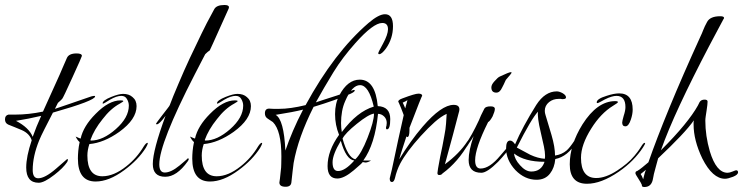

<svg xmlns="http://www.w3.org/2000/svg" viewBox="-21 -708 2976 769"><path d="M134 24Q84 24 84 -37Q84 -81 106 -146Q102 -159 92 -169.5Q82 -180 66 -187Q53 -193 39.5 -198Q26 -203 12 -209Q-1 -215 -1 -230Q-1 -246 13 -249H40Q93 -249 151 -261L152 -263L218 -409Q223 -420 230 -437Q237 -454 247 -476Q255 -494 286 -494Q307 -494 307 -484Q307 -481 270 -400Q232 -316 228 -312Q226 -310 221.5 -305.5Q217 -301 211 -296Q207 -289 199 -272Q214 -277 250.5 -289.5Q287 -302 345 -322Q349 -323 352 -323.5Q355 -324 356 -324Q360 -324 360 -322Q360 -305 191 -257Q171 -218 157 -190.5Q143 -163 136 -146Q123 -114 116.5 -84.5Q110 -55 110 -27Q110 6 132 6Q159 6 203 -32Q226 -52 237 -61.5Q248 -71 248 -71Q251 -71 251 -68Q251 -65 248 -59Q232 -35 197 -8Q156 24 134 24ZM110 -160Q117 -180 125.5 -201Q134 -222 144 -244Q119 -238 93.5 -233Q68 -228 43 -224Q95 -197 110 -160Z M362 19Q291 19 291 -73Q291 -87 292.5 -103.5Q294 -120 298 -139Q294 -142 290 -147.5Q286 -153 282 -161Q286 -160 290.5 -157.5Q295 -155 302 -153Q313 -203 362 -252Q415 -306 462 -306Q473 -306 473 -303Q473 -301 459 -293Q422 -273 390 -231Q356 -189 341 -147Q342 -146 342 -146Q342 -146 343 -145Q391 -145 443 -191Q495 -237 495 -285Q495 -299 487 -312Q480 -324 465 -324Q446 -324 420 -309Q395 -293 392 -293Q390 -293 390 -294Q390 -306 425 -320Q455 -332 472 -332Q496 -332 510 -319Q526 -306 526 -283Q526 -230 457 -180Q395 -136 337 -131Q329 -107 329 -85Q329 -2 389 -2Q435 -2 485 -42Q527 -75 555 -122Q564 -136 570 -136Q571 -136 571 -134Q571 -130 563 -116Q532 -67 476 -26Q415 19 362 19Z M641 0Q591 0 591 -51Q591 -106 642 -244Q617 -210 607 -210Q604 -210 604 -213Q604 -214 630 -248Q643 -265 650.5 -274.5Q658 -284 659 -287Q664 -301 673 -323Q682 -345 694 -373Q715 -423 738.5 -473.5Q762 -524 787 -575Q795 -592 807.5 -616Q820 -640 837 -671Q846 -688 878 -688Q896 -688 896 -679Q896 -676 895 -674Q877 -634 841 -554Q837 -546 832 -534Q827 -522 819 -506Q812 -502 801 -491Q801 -491 790 -470Q779 -449 758 -408Q617 -134 617 -50Q617 -17 639 -17Q664 -17 698 -45Q733 -74 731 -74Q735 -74 735 -70Q735 -68 731 -62Q687 0 641 0Z M820 19Q749 19 749 -73Q749 -87 750.5 -103.5Q752 -120 756 -139Q752 -142 748 -147.5Q744 -153 740 -161Q744 -160 748.5 -157.5Q753 -155 760 -153Q771 -203 820 -252Q873 -306 920 -306Q931 -306 931 -303Q931 -301 917 -293Q880 -273 848 -231Q814 -189 799 -147Q800 -146 800 -146Q800 -146 801 -145Q849 -145 901 -191Q953 -237 953 -285Q953 -299 945 -312Q938 -324 923 -324Q904 -324 878 -309Q853 -293 850 -293Q848 -293 848 -294Q848 -306 883 -320Q913 -332 930 -332Q954 -332 968 -319Q984 -306 984 -283Q984 -230 915 -180Q853 -136 795 -131Q787 -107 787 -85Q787 -2 847 -2Q893 -2 943 -42Q985 -75 1013 -122Q1022 -136 1028 -136Q1029 -136 1029 -134Q1029 -130 1021 -116Q990 -67 934 -26Q873 19 820 19Z M1123 40Q1098 40 1098 23Q1099 22 1105 -37Q1105 -41 1105.5 -51.5Q1106 -62 1106 -81Q1106 -185 1072 -219Q1071 -220 1066 -223Q1061 -226 1051 -233Q1040 -240 1040 -254Q1040 -273 1057 -273Q1060 -273 1064.5 -272.5Q1069 -272 1076 -272H1096Q1142 -272 1203 -287Q1317 -497 1455 -616Q1496 -651 1521 -651Q1553 -651 1553 -603Q1553 -554 1525 -514Q1508 -491 1498 -491Q1494 -491 1494 -495Q1494 -499 1513 -533Q1533 -570 1533 -591Q1533 -616 1510 -616Q1474 -616 1402 -535Q1377 -507 1355 -478Q1333 -449 1314 -418Q1295 -387 1277.5 -357Q1260 -327 1244 -298Q1249 -300 1269.5 -306.5Q1290 -313 1327 -325Q1396 -348 1396 -348Q1400 -348 1400 -346Q1400 -340 1382 -332Q1351 -319 1314.5 -306Q1278 -293 1235 -280Q1173 -157 1155 -55Q1153 -42 1151 -22.5Q1149 -3 1146 23Q1144 40 1123 40ZM1122 -105Q1135 -143 1152.5 -184Q1170 -225 1193 -269Q1153 -259 1083 -248Q1116 -230 1122 -105ZM1098 21V23Q1098 23 1098 21Z M1330 7Q1291 7 1291 -43Q1291 -104 1337 -168Q1321 -207 1321 -251Q1321 -294 1338 -326Q1371 -389 1420 -389Q1482 -389 1492 -283Q1542 -281 1542 -231Q1542 -190 1529 -190Q1525 -190 1525 -196Q1525 -198 1525.5 -200Q1526 -202 1527 -205Q1527 -209 1527.5 -211.5Q1528 -214 1528 -215Q1528 -231 1518 -241Q1507 -252 1493 -252Q1481 -130 1434 -65H1465Q1452 -57 1442 -57Q1439 -57 1437 -58Q1434 -59 1431 -59Q1435 -59 1396 -26Q1357 7 1330 7ZM1348 -179Q1409 -261 1476 -281Q1456 -367 1421 -367Q1389 -367 1362 -304Q1353 -284 1349 -261.5Q1345 -239 1345 -215Q1345 -196 1348 -179ZM1402 -70Q1426 -92 1451 -156Q1477 -222 1477 -253Q1455 -250 1408 -212Q1362 -175 1351 -153Q1372 -77 1402 -70ZM1333 -23Q1361 -23 1398 -65Q1365 -69 1344 -144Q1311 -89 1311 -58Q1311 -23 1333 -23Z M1549 21Q1540 21 1540 8V6Q1544 -8 1548.5 -29Q1553 -50 1559 -78Q1565 -106 1574 -148.5Q1583 -191 1596 -247Q1595 -249 1592.5 -256.5Q1590 -264 1585 -276Q1580 -289 1577 -295Q1574 -301 1574 -301Q1574 -308 1591 -314Q1641 -333 1655 -333Q1670 -333 1670 -324Q1670 -324 1670 -324Q1669 -327 1619 -196V-187Q1619 -159 1610 -159Q1609 -159 1607 -162Q1599 -137 1591.5 -114.5Q1584 -92 1578 -70Q1600 -106 1623.5 -139Q1647 -172 1672 -201Q1747 -288 1796 -288Q1819 -288 1819 -270Q1819 -264 1816 -255Q1807 -221 1793.5 -169.5Q1780 -118 1761 -50Q1819 -93 1851 -142Q1856 -148 1858 -148Q1861 -148 1861 -144Q1861 -142 1858 -137Q1814 -59 1751 -13Q1747 -7 1738 -7Q1731 -7 1731 -15Q1731 -17 1733.5 -33.5Q1736 -50 1742 -80Q1747 -102 1751 -123Q1755 -144 1759 -166Q1764 -191 1765.5 -212.5Q1767 -234 1768 -252Q1746 -242 1720.5 -219.5Q1695 -197 1664 -163Q1607 -100 1582 -53Q1568 -26 1561 5Q1557 21 1549 21ZM1602 -274 1611 -307Q1606 -303 1592 -297Q1595 -291 1597.5 -285Q1600 -279 1602 -274Z M1967 -337Q1947 -337 1947 -358Q1947 -369 1959 -382Q1966 -390 1971.5 -395Q1977 -400 1982 -402Q2018 -419 2025 -419Q2028 -419 2028 -417Q2028 -414 2005 -388Q2004 -387 2001 -379.5Q1998 -372 1990 -357Q1981 -337 1967 -337ZM1907 -16Q1856 -16 1856 -67Q1856 -105 1876 -163Q1872 -156 1867.5 -149Q1863 -142 1858 -135Q1845 -113 1840 -113Q1838 -113 1838 -116Q1838 -124 1844 -131Q1868 -164 1897 -226Q1900 -234 1905.5 -246Q1911 -258 1919 -273Q1924 -282 1944 -282Q1961 -282 1961 -272Q1961 -262 1952 -242Q1941 -222 1934 -219Q1882 -115 1882 -66Q1882 -33 1904 -33Q1940 -33 1983 -85Q2028 -137 2027 -137Q2029 -137 2029 -134Q2029 -133 2027 -127Q2018 -111 2004.5 -94.5Q1991 -78 1974 -60Q1930 -16 1907 -16Z M2128 12Q2081 12 2043 -27Q2006 -67 2006 -114Q2006 -145 2022 -145Q2032 -145 2042 -130Q2072 -200 2127 -288Q2162 -342 2209 -342Q2219 -342 2232 -335Q2246 -327 2246 -318Q2246 -311 2233 -311Q2232 -311 2230 -311Q2228 -311 2225 -312H2217Q2194 -312 2178 -299Q2161 -285 2161 -264Q2161 -256 2164 -247Q2170 -227 2176 -207Q2182 -187 2188 -167Q2195 -143 2198.5 -122.5Q2202 -102 2202 -85Q2229 -89 2248 -105Q2260 -115 2280 -145Q2283 -149 2286 -149Q2289 -149 2289 -145Q2289 -141 2287 -138Q2253 -81 2203 -71Q2200 -36 2182 -13Q2163 12 2128 12ZM2161 -72Q2162 -76 2162 -79Q2162 -82 2162 -86Q2162 -99 2157.5 -121.5Q2153 -144 2145 -177Q2130 -240 2134 -261Q2108 -234 2049 -117Q2068 -107 2081.5 -99.5Q2095 -92 2103 -88Q2133 -74 2161 -72ZM2107 -21Q2147 -21 2160 -60Q2080 -60 2038 -93Q2040 -70 2062 -46Q2084 -21 2107 -21Z M2484 -202Q2471 -202 2471 -217Q2471 -223 2477 -244Q2484 -265 2484 -279Q2484 -324 2448 -324Q2430 -324 2402 -310Q2375 -295 2373 -295Q2369 -295 2369 -298Q2369 -312 2408 -324Q2438 -334 2459 -334Q2513 -334 2513 -269Q2513 -251 2506 -230Q2497 -202 2484 -202ZM2330 28Q2261 28 2261 -50Q2261 -128 2312 -210Q2371 -303 2443 -303Q2454 -303 2454 -299Q2454 -296 2434 -284Q2385 -254 2347 -193Q2306 -128 2306 -76Q2306 5 2367 5Q2405 5 2451 -25Q2471 -38 2488.5 -52.5Q2506 -67 2520 -84Q2525 -90 2532 -99Q2539 -108 2547 -121Q2556 -136 2561 -136Q2561 -136 2563 -134Q2563 -131 2554 -117Q2537 -91 2513 -66.5Q2489 -42 2457 -20Q2387 28 2330 28Z M2560 41Q2548 41 2550 33Q2547 25 2536 8Q2524 -10 2524 -14Q2524 -22 2531 -23Q2541 -29 2552 -38Q2563 -47 2576 -58Q2608 -150 2660 -276.5Q2712 -403 2785 -563Q2790 -573 2795.5 -587.5Q2801 -602 2811 -620Q2823 -643 2864 -643Q2879 -643 2879 -636Q2879 -634 2877 -632Q2867 -614 2853 -587Q2839 -560 2819 -523Q2751 -393 2702.5 -289Q2654 -185 2626 -106Q2682 -162 2718.5 -206.5Q2755 -251 2774 -285Q2775 -287 2777 -291Q2779 -295 2781 -299Q2787 -309 2801 -309Q2813 -309 2813 -301Q2813 -296 2812 -287Q2811 -278 2809 -265Q2807 -252 2805.5 -242Q2804 -232 2804 -225Q2804 -164 2822 -102Q2848 -16 2893 -16Q2901 -16 2913 -21Q2925 -26 2927 -26Q2935 -26 2935 -18Q2935 -8 2915 0Q2894 8 2883 8Q2833 8 2792 -73Q2757 -146 2757 -209Q2757 -214 2757 -218Q2757 -222 2758 -226Q2740 -200 2704 -162Q2668 -124 2615 -74Q2610 -57 2606 -41Q2602 -25 2598 -11Q2597 -7 2596 -0.5Q2595 6 2593 14Q2586 41 2560 41ZM2555 10Q2557 2 2559.5 -8Q2562 -18 2566 -28Q2560 -23 2555 -19Q2550 -15 2545 -11Q2550 -4 2555 10Z"/></svg>

Font: Ruthie
Style: Regular
Weight: 400
Designer: Robert E. Leuschke
Foundry: Robert E. Leuschke
Version: Version 1.012